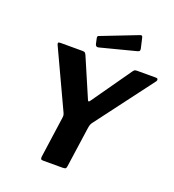

<svg xmlns="http://www.w3.org/2000/svg" viewBox="-167 -1093 1107 1222"><g transform="rotate(20 386.5 -482.0)"><path d="M759 -742Q769.7 -742 771.9 -735.3Q774.1 -728.6 769.4 -721.4L477 -332.8Q470.4 -324.6 466.8 -314.5Q463.2 -304.4 460 -279.3L423 -19.8Q421.3 -6.4 415.7 -3.2Q410 0 395.6 0H264.2Q252.9 0 250 -4.9Q247 -9.9 248 -20.6L286.6 -294.6Q288.6 -308.3 287.8 -315Q286.9 -321.7 282.8 -331L100.3 -722.4Q95.5 -732.4 97.5 -737.2Q99.6 -742 113 -742H263.1Q275.1 -742 280.3 -736.3Q285.4 -730.6 289.5 -720.6L401.5 -459.8Q407 -446.6 416.3 -459.8L605 -728.3Q611.9 -737.6 616.6 -739.8Q621.4 -742 633.4 -742H759ZM590.1 -949.7 605.4 -882.8Q607.1 -873.8 605 -868.5Q603 -863.1 590.6 -859.7L350.4 -797.7Q340 -795.2 334.2 -800Q328.3 -804.7 326.9 -812.9L319.3 -847.9Q316.2 -862.3 323.7 -865.4L572.9 -962.3Q578.4 -964.7 583.2 -962.5Q588 -960.3 590.1 -949.7Z"/></g></svg>

Font: Libre Franklin Thin
Style: Italic
Weight: 100
Italic angle: -8°
Designer: Pablo Impallari, Rodrigo Fuenzalida, Nhung Nguyen
Foundry: Impallari Type
Version: Version 3.000